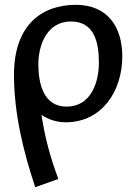

<svg xmlns="http://www.w3.org/2000/svg" viewBox="-20 -484 565 796"><path d="M38 -174C38 -15 76 142 126 292L222 258C190 173 166 87 152 -8C180 12 217 23 252 23C405 23 487 -109 487 -250C487 -374 425 -464 294 -464C155 -464 38 -382 38 -174ZM139 -218C139 -296 174 -395 274 -395C375 -395 390 -301 390 -224C390 -144 358 -42 256 -42C157 -42 139 -144 139 -218Z"/></svg>

Font: KpMath
Style: SansBold
Weight: 700
Version: Version 0.66